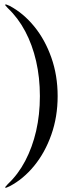

<svg xmlns="http://www.w3.org/2000/svg" viewBox="-20 -743 344 876"><path d="M243 -304.5Q243 -210 214.2 -128.5Q185.5 -47 136 13.5Q86.5 74 24.5 106.5Q6 116 4 113Q2.5 112 5 109Q7.5 106 16 96.5Q62.5 53 95 -8.8Q127.5 -70.5 144.8 -145.2Q162 -220 162 -304.5Q162 -389 144.8 -464Q127.5 -539 95 -600.2Q62.5 -661.5 16 -705.5Q7.5 -715 5 -717.8Q2.5 -720.5 4 -722Q6 -725 24.5 -716Q86.5 -683 136 -622.5Q185.5 -562 214.2 -480.5Q243 -399 243 -304.5Z"/></svg>

Font: Fraunces 96pt
Style: Regular
Weight: 400
Version: Version 1.000;[b76b70a41]